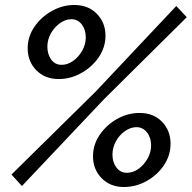

<svg xmlns="http://www.w3.org/2000/svg" viewBox="-20 -740 772 770"><path d="M215 -423Q160 -423 125.5 -458.5Q91 -494 91 -546Q91 -593 118 -632.5Q145 -672 188 -696Q231 -720 278 -720Q334 -720 368.5 -684.5Q403 -649 403 -597Q403 -550 376 -510.5Q349 -471 306 -447Q263 -423 215 -423ZM26 -40 364 -373 687 -716 729 -671 397 -342 68 6ZM227 -480Q251 -480 273 -495.5Q295 -511 309.5 -536.5Q324 -562 324 -590Q324 -621 308 -642Q292 -663 266 -663Q243 -663 220.5 -647Q198 -631 184 -606Q170 -581 170 -553Q170 -522 185.5 -501Q201 -480 227 -480ZM477 10Q422 10 387.5 -25.5Q353 -61 353 -113Q353 -160 380 -199.5Q407 -239 449.5 -263Q492 -287 540 -287Q596 -287 630 -251.5Q664 -216 664 -164Q664 -117 637.5 -77.5Q611 -38 568 -14Q525 10 477 10ZM489 -47Q513 -47 535 -62.5Q557 -78 571.5 -103.5Q586 -129 586 -157Q586 -188 569.5 -209Q553 -230 527 -230Q504 -230 481.5 -214.5Q459 -199 445 -173.5Q431 -148 431 -120Q431 -89 447 -68Q463 -47 489 -47Z"/></svg>

Font: Raleway SemiBold
Style: Italic
Weight: 600
Italic angle: -12°
Designer: Matt McInerney, Pablo Impallari, Rodrigo Fuenzalida
Foundry: Matt McInerney, Pablo Impallari, Rodrigo Fuenzalida
Version: Version 4.026